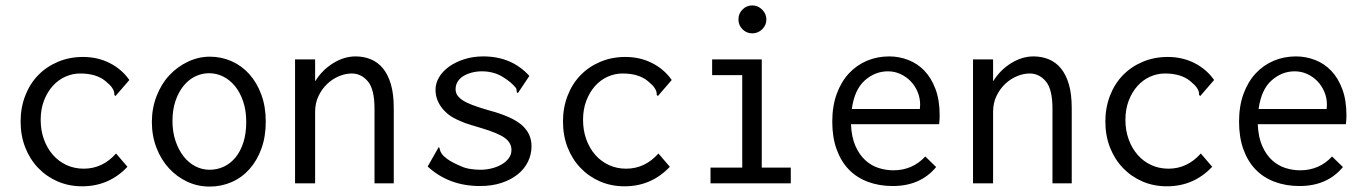

<svg xmlns="http://www.w3.org/2000/svg" viewBox="-20 -676 5040 708"><path d="M457 -381 406 -322Q401 -325 401.5 -328.5Q402 -332 400.5 -338Q399 -344 393 -353Q387 -362 369 -377Q335 -405 276 -405Q247 -405 220.5 -393Q194 -381 174 -358.5Q154 -336 142 -304.5Q130 -273 130 -234Q130 -195 142 -162Q154 -129 175 -105Q196 -81 225 -67.5Q254 -54 289 -54Q358 -54 408 -110L450 -61Q382 11 283 11Q234 11 192.5 -7Q151 -25 120.5 -57Q90 -89 73 -132.5Q56 -176 56 -228Q56 -279 73 -323Q90 -367 120.5 -398.5Q151 -430 193.5 -448Q236 -466 286 -466Q340 -466 384.5 -443.5Q429 -421 457 -381Z M754 -467Q796 -467 833.5 -450.5Q871 -434 899 -403Q927 -372 943.5 -327.5Q960 -283 960 -228Q960 -172 944 -128Q928 -84 900 -52.5Q872 -21 834 -4.5Q796 12 753 12Q709 12 670.5 -6Q632 -24 603 -55.5Q574 -87 557 -131Q540 -175 540 -226Q540 -277 557.5 -322Q575 -367 604.5 -398.5Q634 -430 673 -448.5Q712 -467 754 -467ZM888 -226Q888 -269 876.5 -302.5Q865 -336 846 -359Q827 -382 802.5 -394Q778 -406 751 -406Q724 -406 699.5 -394Q675 -382 656.5 -359Q638 -336 627 -303.5Q616 -271 616 -230Q616 -190 627 -157Q638 -124 656.5 -100Q675 -76 700 -63Q725 -50 753 -50Q781 -50 805.5 -61.5Q830 -73 848.5 -95.5Q867 -118 877.5 -151Q888 -184 888 -226Z M1068 0V-457H1142V-376Q1168 -418 1208.5 -443Q1249 -468 1291 -468Q1321 -468 1347 -457.5Q1373 -447 1392 -424Q1411 -401 1421.5 -365Q1432 -329 1432 -277V0H1361V-275Q1361 -347 1336.5 -376Q1312 -405 1277 -405Q1254 -405 1230 -395Q1206 -385 1186.5 -366.5Q1167 -348 1154.5 -322Q1142 -296 1142 -263V0Z M1932 -396 1890 -333Q1885 -334 1885 -341Q1885 -348 1883 -351Q1865 -374 1832 -393.5Q1799 -413 1757 -413Q1738 -413 1720.5 -408.5Q1703 -404 1689.5 -396Q1676 -388 1668 -375.5Q1660 -363 1660 -347Q1660 -335 1666 -325.5Q1672 -316 1685 -307Q1698 -298 1721.5 -289Q1745 -280 1783 -269Q1869 -246 1904.5 -214.5Q1940 -183 1940 -137Q1940 -107 1927 -80Q1914 -53 1889 -33Q1864 -13 1829 -1.5Q1794 10 1750 10Q1635 10 1557 -62L1598 -134Q1601 -131 1602 -124.5Q1603 -118 1609 -109Q1615 -100 1631 -88.5Q1647 -77 1680 -63Q1695 -56 1714 -53Q1733 -50 1752 -50Q1772 -50 1792.5 -55Q1813 -60 1829.5 -69.5Q1846 -79 1856 -92.5Q1866 -106 1866 -123Q1866 -149 1842 -167Q1818 -185 1754 -204Q1710 -217 1696 -222Q1660 -236 1644 -246.5Q1628 -257 1615 -271.5Q1602 -286 1594 -304.5Q1586 -323 1586 -345Q1586 -369 1599 -391Q1612 -413 1635.5 -430Q1659 -447 1691.5 -457.5Q1724 -468 1762 -468Q1867 -468 1932 -396Z M2457 -381 2406 -322Q2401 -325 2401.5 -328.5Q2402 -332 2400.5 -338Q2399 -344 2393 -353Q2387 -362 2369 -377Q2335 -405 2276 -405Q2247 -405 2220.5 -393Q2194 -381 2174 -358.5Q2154 -336 2142 -304.5Q2130 -273 2130 -234Q2130 -195 2142 -162Q2154 -129 2175 -105Q2196 -81 2225 -67.5Q2254 -54 2289 -54Q2358 -54 2408 -110L2450 -61Q2382 11 2283 11Q2234 11 2192.5 -7Q2151 -25 2120.5 -57Q2090 -89 2073 -132.5Q2056 -176 2056 -228Q2056 -279 2073 -323Q2090 -367 2120.5 -398.5Q2151 -430 2193.5 -448Q2236 -466 2286 -466Q2340 -466 2384.5 -443.5Q2429 -421 2457 -381Z M2606 -457H2789V-58H2896V0H2600V-58H2717V-399H2606ZM2718 -641Q2733 -656 2754 -656Q2775 -656 2790.5 -640.5Q2806 -625 2806 -604Q2806 -583 2790.5 -568Q2775 -553 2754 -553Q2733 -553 2718 -568Q2703 -583 2703 -604Q2703 -626 2718 -641Z M3259 -468Q3295 -468 3329 -455Q3363 -442 3388.5 -415.5Q3414 -389 3429.5 -348Q3445 -307 3445 -251Q3445 -243 3444.5 -234.5Q3444 -226 3443 -218H3118Q3120 -170 3134.5 -137.5Q3149 -105 3171 -85Q3193 -65 3220 -56.5Q3247 -48 3274 -48Q3345 -48 3392 -99L3432 -60Q3374 10 3272 10Q3222 10 3180.5 -5.5Q3139 -21 3110 -51Q3081 -81 3065 -125.5Q3049 -170 3049 -227Q3049 -285 3065.5 -330Q3082 -375 3110.5 -405.5Q3139 -436 3177 -452Q3215 -468 3259 -468ZM3121 -274H3372Q3372 -278 3372.5 -281.5Q3373 -285 3373 -290Q3373 -315 3363.5 -337.5Q3354 -360 3338 -376.5Q3322 -393 3300.5 -403Q3279 -413 3254 -413Q3207 -413 3169 -379.5Q3131 -346 3121 -274Z M3568 0V-457H3642V-376Q3668 -418 3708.5 -443Q3749 -468 3791 -468Q3821 -468 3847 -457.5Q3873 -447 3892 -424Q3911 -401 3921.5 -365Q3932 -329 3932 -277V0H3861V-275Q3861 -347 3836.5 -376Q3812 -405 3777 -405Q3754 -405 3730 -395Q3706 -385 3686.5 -366.5Q3667 -348 3654.5 -322Q3642 -296 3642 -263V0Z M4457 -381 4406 -322Q4401 -325 4401.5 -328.5Q4402 -332 4400.5 -338Q4399 -344 4393 -353Q4387 -362 4369 -377Q4335 -405 4276 -405Q4247 -405 4220.5 -393Q4194 -381 4174 -358.5Q4154 -336 4142 -304.5Q4130 -273 4130 -234Q4130 -195 4142 -162Q4154 -129 4175 -105Q4196 -81 4225 -67.5Q4254 -54 4289 -54Q4358 -54 4408 -110L4450 -61Q4382 11 4283 11Q4234 11 4192.5 -7Q4151 -25 4120.5 -57Q4090 -89 4073 -132.5Q4056 -176 4056 -228Q4056 -279 4073 -323Q4090 -367 4120.5 -398.5Q4151 -430 4193.5 -448Q4236 -466 4286 -466Q4340 -466 4384.5 -443.5Q4429 -421 4457 -381Z M4759 -468Q4795 -468 4829 -455Q4863 -442 4888.5 -415.5Q4914 -389 4929.5 -348Q4945 -307 4945 -251Q4945 -243 4944.5 -234.5Q4944 -226 4943 -218H4618Q4620 -170 4634.5 -137.5Q4649 -105 4671 -85Q4693 -65 4720 -56.5Q4747 -48 4774 -48Q4845 -48 4892 -99L4932 -60Q4874 10 4772 10Q4722 10 4680.5 -5.5Q4639 -21 4610 -51Q4581 -81 4565 -125.5Q4549 -170 4549 -227Q4549 -285 4565.5 -330Q4582 -375 4610.5 -405.5Q4639 -436 4677 -452Q4715 -468 4759 -468ZM4621 -274H4872Q4872 -278 4872.5 -281.5Q4873 -285 4873 -290Q4873 -315 4863.5 -337.5Q4854 -360 4838 -376.5Q4822 -393 4800.5 -403Q4779 -413 4754 -413Q4707 -413 4669 -379.5Q4631 -346 4621 -274Z"/></svg>

Font: InconsolataGo
Style: Regular
Weight: 400
Designer: Raph Levien, Kirill Tkachev
Foundry: Cyreal
Version: Version 1.013